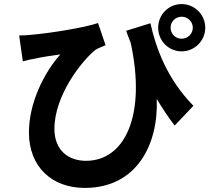

<svg xmlns="http://www.w3.org/2000/svg" viewBox="-20 -858 1040 942"><path d="M599 -707C606 -687 613 -667 621 -649C699 -291 592 -69 402 -69C318 -69 247 -118 247 -226C247 -390 382 -561 449 -614C464 -623 484 -630 498 -636L461 -745C397 -723 234 -696 130 -687C112 -685 92 -684 74 -684L92 -557C114 -563 130 -567 150 -570C184 -578 239 -586 276 -591C197 -502 122 -355 122 -208C122 -41 233 64 396 64C650 64 758 -148 749 -373C778 -324 807 -281 837 -242L929 -339C800 -470 745 -622 718 -744ZM871 -668C841 -668 817 -692 817 -722C817 -752 841 -776 871 -776C901 -776 926 -752 926 -722C926 -692 901 -668 871 -668ZM871 -838C807 -838 756 -786 756 -722C756 -658 807 -606 871 -606C935 -606 987 -658 987 -722C987 -786 935 -838 871 -838Z"/></svg>

Font: Noto Sans Japanese Bold
Style: Bold
Weight: 700
Designer: Ryoko NISHIZUKA (kana & ideographs); Paul D. Hunt (Latin, Greek & Cyrillic); Wenlong ZHANG (bopomofo); Sandoll Communica
Foundry: Adobe Systems Incorporated
Version: Version 1.000;PS 1;hotconv 1.0.78;makeotf.lib2.5.61930